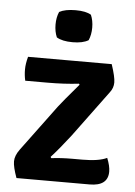

<svg xmlns="http://www.w3.org/2000/svg" viewBox="-51 -742 551 782"><g transform="rotate(5 224.0 -351.0)"><path d="M49 -116 189 -305Q204 -325 269 -401L266 -405Q208 -398 137 -398H47Q42 -420 42 -443.5Q42 -467 50 -496H392Q409 -445 409 -422.5Q409 -400 395 -382L254 -191Q210 -134 177 -98L180 -93Q219 -98 266 -98H307Q374 -98 407 -114Q420 -82 420 -59Q420 0 345 0H46Q30 -44 30 -67Q30 -90 49 -116ZM160 -689Q184 -702 226.5 -702Q269 -702 290 -689Q300 -666 300 -637Q300 -608 290 -585Q267 -571 225 -571Q183 -571 160 -585Q150 -608 150 -637Q150 -666 160 -689Z"/></g></svg>

Font: Signika
Style: Semibold
Weight: 600
Designer: Anna Giedrys
Foundry: Anna Giedrys
Version: Version 1.001